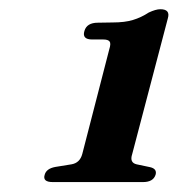

<svg xmlns="http://www.w3.org/2000/svg" viewBox="-20 -736 376 406"><path d="M175 -652.5Q153 -652.5 158.5 -670.5Q163.5 -688 187 -688L218 -688.5Q244 -688.5 261.2 -693.8Q278.5 -699 294.5 -709.5Q309.5 -716.5 319 -716.5Q340.5 -716.5 335 -697.5L259.5 -410Q253.5 -392 269 -388.5L297.5 -382.5Q312.5 -379 309 -366.5Q304 -351 282.5 -351H91.5Q69.5 -351 74.5 -366.5Q78 -379.5 97 -383L131 -388.5Q149 -391.5 154 -410.5L211 -631.5Q215 -644 211.8 -648.2Q208.5 -652.5 198.5 -652.5Z"/></svg>

Font: Fraunces 9pt S000 SemiBold
Style: Italic
Weight: 600
Italic angle: -16°
Version: Version 1.000; ttfautohint (v1.8.3)